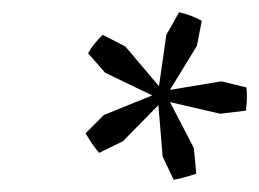

<svg xmlns="http://www.w3.org/2000/svg" viewBox="-20 -703 424 314"><path d="M142 -453Q131 -466 120 -485L150 -515L229 -547L152 -584L124 -616Q134 -633 148 -646L185 -627L240 -562L252 -646L273 -683Q282 -681 291.5 -677.5Q301 -674 310 -669L302 -628L258 -556L342 -570L383 -560Q385 -542 382 -522L340 -517L258 -536L297 -461L301 -419Q281 -412 264 -409L246 -447L239 -531L181 -472Z"/></svg>

Font: Piazzolla
Style: Italic
Weight: 400
Italic angle: -11.3°
Designer: Juan Pablo del Peral
Foundry: Huerta Tipografica
Version: Version 1.330